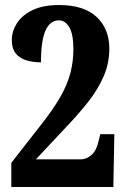

<svg xmlns="http://www.w3.org/2000/svg" viewBox="-20 -744 501 764"><path d="M25 0V-96L139 -242Q190 -306 219 -356.5Q248 -407 260 -453Q272 -499 272 -548Q272 -609 255.5 -636Q239 -663 215 -663Q179 -663 161 -622.5Q143 -582 143 -496Q113 -496 86.5 -503.5Q60 -511 43.5 -530.5Q27 -550 27 -585Q27 -619 47 -651Q67 -683 109 -703.5Q151 -724 215 -724Q314 -724 364.5 -676.5Q415 -629 415 -551Q415 -493 393 -441.5Q371 -390 331.5 -339.5Q292 -289 240 -235L123 -110H303Q323 -110 343 -126.5Q363 -143 371 -178L379 -210H435L431 0Z"/></svg>

Font: Noto Serif ExtraCondensed ExtraBold
Style: Regular
Weight: 800
Width: 2
Designer: Monotype Design Team
Foundry: Monotype Imaging Inc.
Version: Version 2.013; ttfautohint (v1.8.4.7-5d5b)